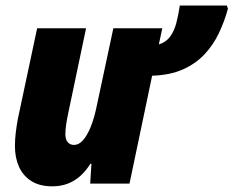

<svg xmlns="http://www.w3.org/2000/svg" viewBox="-20 -654 832 684"><path d="M166 9.8Q121.1 9.8 91.6 -9Q62 -27.8 47.6 -60.1Q33.2 -92.3 33.2 -133.8Q33.2 -156.2 36.1 -181.2Q39.1 -206.1 43.5 -230L112.3 -553.2H286.6L222.7 -249Q218.8 -231.4 215.8 -211.4Q212.9 -191.4 212.9 -176.3Q212.9 -157.2 221.2 -147.5Q229.5 -137.7 244.1 -137.7Q260.7 -137.7 275.6 -154.3Q290.5 -170.9 303.2 -202.1Q315.9 -233.4 324.7 -276.9L383.8 -553.2H558.1L545.9 -495.6Q571.8 -503.9 586.2 -523.7Q600.6 -543.5 608.2 -572.3Q615.7 -601.1 620.6 -634.3H788.1L792 -623Q779.8 -578.1 759.8 -535.9Q739.7 -493.7 708.3 -460.2Q676.8 -426.8 631.1 -406.5Q585.4 -386.2 522 -384.3L441.4 0H301.3L305.7 -70.8H302.2Q285.2 -43.9 264.9 -26.1Q244.6 -8.3 220.2 0.7Q195.8 9.8 166 9.8Z"/></svg>

Font: Open Sans SemiCondensed ExtraBold
Style: Italic
Weight: 800
Width: 4
Italic angle: -12°
Designer: Monotype Design Team
Foundry: Monotype Imaging Inc.
Version: Version 3.003